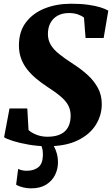

<svg xmlns="http://www.w3.org/2000/svg" viewBox="-20 -773 601 1030"><path d="M234.5 11.5Q183.5 11.5 134.5 3Q85.5 -5.5 49.5 -16.8Q13.5 -28 2 -37L31 -191H126.5L133 -75.5Q147.5 -61.5 174.8 -50.5Q202 -39.5 234 -39.5Q268 -39.5 292 -47.8Q316 -56 330.8 -71.2Q345.5 -86.5 352.2 -107.2Q359 -128 359 -153Q359 -182.5 346.5 -206.8Q334 -231 306.2 -254.8Q278.5 -278.5 233.5 -307.5Q202 -328 174.2 -351.2Q146.5 -374.5 125.5 -401.2Q104.5 -428 93 -459.8Q81.5 -491.5 81.5 -529Q81.5 -603.5 119 -653Q156.5 -702.5 220 -727.8Q283.5 -753 361 -753Q413 -753 452.5 -747.5Q492 -742 519 -733.5Q546 -725 561 -716L536 -569H439L430.5 -678.5Q417.5 -689 397 -696Q376.5 -703 350 -703Q314.5 -703 289.2 -689Q264 -675 250.5 -649.8Q237 -624.5 237 -590.5Q237 -559 251.8 -533.5Q266.5 -508 297.5 -483Q328.5 -458 376 -427.5Q416.5 -401.5 450.5 -370.5Q484.5 -339.5 505.2 -301.2Q526 -263 526 -214.5Q526 -154 493.5 -102.5Q461 -51 396.5 -19.8Q332 11.5 234.5 11.5ZM224.5 -17 252 -15Q266.5 2 278.8 32.5Q291 63 291 98Q291 134.5 275 166.2Q259 198 227 217.8Q195 237.5 146.5 237.5Q125.5 237.5 103.5 232.2Q81.5 227 66.5 217.5L77.5 133Q85.5 137.5 98.5 140.5Q111.5 143.5 126 143Q162.5 142.5 185.5 124.2Q208.5 106 210 63Q211 34 204 15.2Q197 -3.5 192.5 -15Z"/></svg>

Font: Merriweather 60pt Black
Style: Italic
Weight: 900
Italic angle: -7.8°
Version: Version 2.101